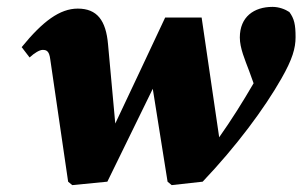

<svg xmlns="http://www.w3.org/2000/svg" viewBox="-20 -528 879 558"><path d="M178 0 190 10 292 0C336 -90 380 -180 424 -270C438 -180 453 -90 467 0L479 10L569 0C667 -103 748 -212 798 -300C830 -356 839 -388 839 -420C839 -457 835 -474 821 -493C809 -501 791 -508 772 -508C718 -508 677 -479 677 -419C677 -388 692 -354 704 -322L717 -286C685 -231 653 -180 617 -129C600 -245 583 -361 566 -477H460C412 -374 363 -271 315 -169C308 -245 301 -322 294 -399C288 -469 262 -503 206 -503C154 -503 104 -466 43 -391L66 -361C80 -374 95 -383 104 -383C115 -383 123 -380 126 -356C143 -237 161 -119 178 0Z"/></svg>

Font: Source Serif Pro Black
Style: Italic
Weight: 900
Italic angle: -12°
Designer: Frank Grießhammer
Foundry: Adobe Systems Incorporated
Version: Version 3.001;hotconv 1.0.111;makeotfexe 2.5.65597